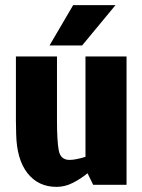

<svg xmlns="http://www.w3.org/2000/svg" viewBox="-20 -720 554 748"><path d="M200 8Q129 8 87 -45.5Q45 -99 43 -198L42 -250V-500H202V-250Q202 -170 209 -133.5Q216 -97 251 -97Q264 -97 280.5 -100.5Q297 -104 313 -109V-500H473V0H343L321 -45Q294 -23 263.5 -7.5Q233 8 201 8Q201 8 200 8ZM430 -700 300 -543H173L265 -700Z"/></svg>

Font: Epunda Sans ExtraBold
Style: Regular
Weight: 800
Designer: Simon Atzbach
Foundry: typofactur
Version: Version 2.204; ttfautohint (v1.8.4.7-5d5b)